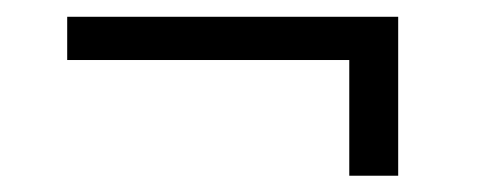

<svg xmlns="http://www.w3.org/2000/svg" viewBox="-20 -399 585 230"><path d="M60.5 -327.1V-378.9H457V-188.5H398.4V-327.1Z"/></svg>

Font: Roboto Light
Style: Regular
Weight: 300
Designer: Google
Version: Version 2.137; 2017